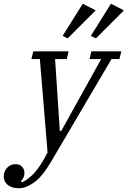

<svg xmlns="http://www.w3.org/2000/svg" viewBox="-120 -789 679 1021"><path d="M-20 212Q-57 212 -78.5 194.5Q-100 177 -100 150Q-100 123 -82.5 103.5Q-65 84 -38 84Q-15 84 -2.5 97.5Q10 111 10 131Q10 144 4.5 156Q-1 168 -9 175L-2 180Q31 165 63.5 129.5Q96 94 133 22L92 -475H47L57 -516H245L235 -475H173L198 -93H206L418 -475H356L366 -516H525L515 -475H473L151 72Q105 150 61.5 181Q18 212 -20 212ZM213 -598 320 -769 389 -734 240 -585ZM363 -598 470 -769 539 -734 390 -585Z"/></svg>

Font: IBM Plex Serif
Style: Italic
Weight: 400
Italic angle: -14°
Designer: Mike Abbink, Paul van der Laan, Pieter van Rosmalen
Foundry: Bold Monday
Version: Version 3.001